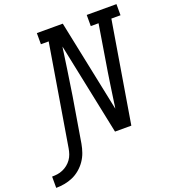

<svg xmlns="http://www.w3.org/2000/svg" viewBox="-281 -858 1063 1183"><g transform="rotate(-20 251.0 -266.5)"><path d="M-117 202V128Q-99 128 -81.5 125.5Q-64 123 -46.5 115.5Q-29 108 -14 96Q1 84 12 68.5Q23 53 29 35.5Q35 18 38 0Q66 -165 93 -330.5Q120 -496 148 -662H97V-735H267L392 -132Q394 -141 395 -149Q396 -157 397 -165L413 -276Q419 -317 425.5 -358.5Q432 -400 439 -441L475 -662H424V-735H619V-662H559L449 0H342L217 -603Q215 -594 214 -586Q213 -578 212 -570L196 -459Q190 -418 183.5 -376.5Q177 -335 171 -294L122 0Q117 28 107.5 55Q98 82 81.5 106Q65 130 42 149.5Q19 169 -7.5 180.5Q-34 192 -62 197Q-90 202 -117 202Z"/></g></svg>

Font: Iosevka Slab Extended
Style: Italic
Weight: 400
Width: 7
Italic angle: -9°
Monospace: yes
Designer: Belleve Invis
Foundry: Belleve Invis
Version: Version 11.1.0; ttfautohint (v1.8.3)